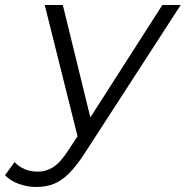

<svg xmlns="http://www.w3.org/2000/svg" viewBox="-125 -545 739 764"><path d="M20 199Q-17 199 -51 186.5Q-85 174 -105 152L-67 100Q-50 118 -27 128Q-4 138 25 138Q59 138 87.5 119.5Q116 101 147 53L200 -28L209 -38L521 -525H594L210 68Q177 118 148 146.5Q119 175 88.5 187Q58 199 20 199ZM188 15 53 -525H125L243 -43Z"/></svg>

Font: MOST Montserrat
Style: Italic
Weight: 400
Italic angle: -11.3°
Designer: Julieta Ulanovsky
Foundry: Julieta Ulanovsky
Version: Version 8.000;March 11, 2024;FontCreator 15.0.0.2926 64-bit